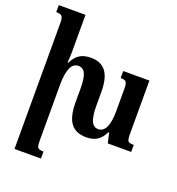

<svg xmlns="http://www.w3.org/2000/svg" viewBox="-173 -900 1191 1289"><g transform="rotate(20 423.0 -255.5)"><path d="M819 -50V0H652L635 -72H630Q609 -28 578 -8.5Q547 11 500 11Q425 11 389.5 -36.5Q354 -84 354 -185V-285Q354 -354 339.5 -388Q325 -422 290 -422Q251 -422 233.5 -379Q216 -336 216 -265V138Q216 166 219.5 178Q223 190 233 194.5Q243 199 265 199V249H76V-650Q76 -688 66 -699Q56 -710 25 -710V-760H216V-492Q216 -466 212 -418H217Q238 -461 269 -481.5Q300 -502 350 -502Q422 -502 457.5 -455.5Q493 -409 493 -311V-211Q493 -141 508 -104.5Q523 -68 557 -68Q631 -68 631 -225V-381Q631 -408 627 -420.5Q623 -433 613.5 -437.5Q604 -442 583 -442V-492H770V-110Q770 -83 773.5 -70.5Q777 -58 787 -54Q797 -50 819 -50Z"/></g></svg>

Font: Noto Serif Armenian SmBd Narrow
Style: Regular
Weight: 600
Width: 4
Designer: Monotype Design team
Foundry: Monotype Imaging Inc.
Version: Version 1.000